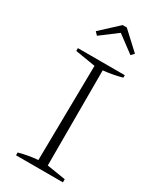

<svg xmlns="http://www.w3.org/2000/svg" viewBox="-218 -939 834 1007"><g transform="rotate(30 198.5 -435.5)"><path d="M66 0V-17Q96 -25 124 -30Q152 -35 180 -37L188 -612L66 -632V-649H350V-634Q325 -627 296 -621.5Q267 -616 237 -613V-37L350 -19V0ZM234 -871 340 -773 323 -755 221 -831 120 -755 103 -773 209 -871Z"/></g></svg>

Font: Piazzolla Thin Thin
Style: Regular
Weight: 250
Version: Version 2.005